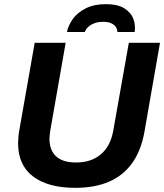

<svg xmlns="http://www.w3.org/2000/svg" viewBox="-20 -892 790 924"><path d="M342 12Q212 12 139.5 -42.5Q67 -97 67 -203Q67 -217 68.5 -233.5Q70 -250 73 -266L147 -686H296L222 -264Q221 -257 219.5 -245.5Q218 -234 218 -225Q218 -169 250 -139.5Q282 -110 346 -110Q419 -110 465.5 -149.5Q512 -189 525 -263L600 -686H750L675 -257Q659 -167 616 -107Q573 -47 504.5 -17.5Q436 12 342 12ZM302 -738Q309 -771 331 -801.5Q353 -832 393 -852Q433 -872 489 -872Q547 -872 579 -851.5Q611 -831 622 -800.5Q633 -770 628 -738H545Q545 -749 539 -760Q533 -771 517.5 -779Q502 -787 476 -787Q451 -787 432.5 -779.5Q414 -772 403 -761Q392 -750 388 -738Z"/></svg>

Font: Archivo SemiBold
Style: Bold Italic
Weight: 700
Italic angle: -10°
Version: Version 2.001